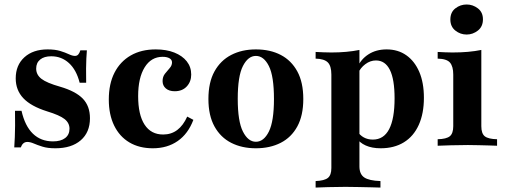

<svg xmlns="http://www.w3.org/2000/svg" viewBox="-20 -649 2250 855"><path d="M226.6 11.3Q191.9 11.3 169 4Q146 -3.2 130.2 -10.1Q114.5 -16.9 101.6 -16.9Q81.5 -16.9 72.6 7.3H43.5Q45.2 -15.3 46 -38.7Q46.8 -62.1 47.2 -90.3Q47.6 -118.5 46.8 -155.6H75.8Q91.1 -87.9 126.6 -53.6Q162.1 -19.4 216.1 -19.4Q250.8 -19.4 270.2 -34.3Q289.5 -49.2 289.5 -75.8Q289.5 -101.6 267.3 -119Q245.2 -136.3 189.5 -153.2Q117.7 -175.8 83.9 -211.7Q50 -247.6 50 -300Q50 -358.9 88.7 -394Q127.4 -429 191.9 -429Q225 -429 247.6 -422.2Q270.2 -415.3 286.3 -407.7Q302.4 -400 313.7 -400Q322.6 -400 328.2 -406Q333.9 -412.1 337.9 -425H366.9Q365.3 -407.3 364.5 -388.3Q363.7 -369.4 363.3 -344Q362.9 -318.5 363.7 -280.6H334.7Q320.2 -337.9 287.1 -368.1Q254 -398.4 208.1 -398.4Q176.6 -398.4 158.9 -383.9Q141.1 -369.4 141.1 -343.5Q141.1 -316.1 164.5 -298Q187.9 -279.8 247.6 -262.9Q316.9 -242.7 348.8 -209.7Q380.6 -176.6 380.6 -122.6Q380.6 -59.7 339.5 -24.2Q298.4 11.3 226.6 11.3Z M660.5 11.3Q600 11.3 556 -14.9Q512.1 -41.1 488.3 -89.9Q464.5 -138.7 464.5 -205.6Q464.5 -275.8 489.9 -325.4Q515.3 -375 562.1 -402Q608.9 -429 673.4 -429Q721 -429 756.5 -414.9Q791.9 -400.8 811.7 -375.8Q831.5 -350.8 831.5 -316.9Q831.5 -285.5 811.7 -264.1Q791.9 -242.7 758.1 -242.7Q733.1 -242.7 718.5 -255.2Q704 -267.7 704 -287.9Q704 -307.3 714.5 -320.6Q725 -333.9 735.5 -345.6Q746 -357.3 746 -371Q746 -383.1 734.7 -389.5Q723.4 -396 704 -396Q653.2 -396 624.2 -349.2Q595.2 -302.4 595.2 -221Q595.2 -137.9 623.8 -94Q652.4 -50 706.5 -50Q742.7 -50 769.4 -70.2Q796 -90.3 813.7 -129.8L841.1 -115.3Q817.7 -53.2 771.4 -21Q725 11.3 660.5 11.3Z M1119.4 11.3Q1057.3 11.3 1009.7 -12.9Q962.1 -37.1 935.1 -85.9Q908.1 -134.7 908.1 -208.1Q908.1 -282.3 935.1 -331Q962.1 -379.8 1009.7 -404.4Q1057.3 -429 1119.4 -429Q1183.1 -429 1230.2 -404.4Q1277.4 -379.8 1304 -331Q1330.6 -282.3 1330.6 -208.1Q1330.6 -134.7 1304 -85.9Q1277.4 -37.1 1229.8 -12.9Q1182.3 11.3 1119.4 11.3ZM1119.4 -17.7Q1154.8 -17.7 1177.4 -63.3Q1200 -108.9 1200 -208.1Q1200 -309.7 1177.4 -354.8Q1154.8 -400 1119.4 -400Q1084.7 -400 1061.7 -354.8Q1038.7 -309.7 1038.7 -208.9Q1038.7 -108.9 1061.7 -63.3Q1084.7 -17.7 1119.4 -17.7Z M1385.5 186.3V157.3Q1425 155.6 1440.3 143.1Q1455.6 130.6 1455.6 99.2V-316.9Q1455.6 -355.6 1439.5 -371.4Q1423.4 -387.1 1385.5 -387.9V-417.7Q1404 -416.9 1420.2 -416.1Q1436.3 -415.3 1455.6 -415.3Q1525 -415.3 1580.6 -426.6V91.9Q1580.6 126.6 1602 141.1Q1623.4 155.6 1674.2 157.3V186.3Q1658.9 185.5 1632.7 185.1Q1606.5 184.7 1576.6 183.9Q1546.8 183.1 1518.5 183.1Q1475.8 183.1 1439.9 184.3Q1404 185.5 1385.5 186.3ZM1675 11.3Q1636.3 11.3 1608.5 -1.2Q1580.6 -13.7 1566.1 -37.1L1571.8 -64.5Q1582.3 -46.8 1600 -37.1Q1617.7 -27.4 1640.3 -27.4Q1688.7 -27.4 1712.9 -73.8Q1737.1 -120.2 1737.1 -211.3Q1737.1 -296 1716.1 -337.9Q1695.2 -379.8 1654 -379.8Q1629 -379.8 1606.9 -363.3Q1584.7 -346.8 1574.2 -321.8L1571 -347.6Q1586.3 -384.7 1620.6 -406.9Q1654.8 -429 1701.6 -429Q1752.4 -429 1789.5 -402.8Q1826.6 -376.6 1847.2 -328.6Q1867.7 -280.6 1867.7 -213.7Q1867.7 -143.5 1844.8 -92.7Q1821.8 -41.9 1778.6 -15.3Q1735.5 11.3 1675 11.3Z M1929 0V-29Q1967.7 -29.8 1983.1 -42.3Q1998.4 -54.8 1998.4 -87.1V-316.9Q1998.4 -353.2 1983.9 -370.2Q1969.4 -387.1 1929 -387.9V-417.7Q1945.2 -416.9 1961.7 -416.1Q1978.2 -415.3 1994.4 -415.3Q2031.5 -415.3 2063.7 -418.1Q2096 -421 2123.4 -426.6V-87.1Q2123.4 -54 2139.1 -41.9Q2154.8 -29.8 2193.5 -29V0Q2181.5 -0.8 2160.1 -1.2Q2138.7 -1.6 2113.7 -2.4Q2088.7 -3.2 2063.7 -3.2Q2025.8 -3.2 1987.1 -2Q1948.4 -0.8 1929 0ZM2058.1 -495.2Q2029.8 -495.2 2007.7 -512.9Q1985.5 -530.6 1985.5 -562.1Q1985.5 -594.4 2007.7 -611.7Q2029.8 -629 2058.1 -629Q2085.5 -629 2108.1 -611.7Q2130.6 -594.4 2130.6 -562.9Q2130.6 -530.6 2108.1 -512.9Q2085.5 -495.2 2058.1 -495.2Z"/></svg>

Font: Playfair 5pt SemiExpanded Light ExtraBold
Style: Regular
Weight: 800
Version: Version 2.001;gftools[0.9.30]